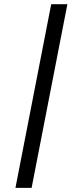

<svg xmlns="http://www.w3.org/2000/svg" viewBox="-20 -779 346 928"><path d="M132.8 128.9H54.7L227.5 -758.8H305.7Z"/></svg>

Font: Aurulent Sans
Style: Italic
Weight: 400
Italic angle: -11°
Version: Version 2007.05.04